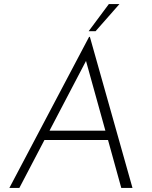

<svg xmlns="http://www.w3.org/2000/svg" viewBox="-20 -922 746 942"><path d="M510 -235H198L75 0H26L417 -741H421L630 0H575ZM497 -281 402 -623 223 -281ZM449 -769H415L514 -902H566Z"/></svg>

Font: Josefin Sans Light
Style: Italic
Weight: 300
Italic angle: -7°
Designer: Santiago Orozco
Foundry: Typemade
Version: Version 2.000